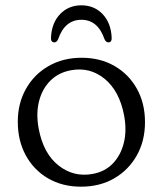

<svg xmlns="http://www.w3.org/2000/svg" viewBox="-20 -692 613 723"><path d="M287.5 -474.5Q357.5 -474.5 411.2 -443.5Q465 -412.5 495.5 -357.8Q526 -303 526 -232Q526 -161.5 495.2 -106.8Q464.5 -52 410.2 -20.5Q356 11 285 11Q215 11 161.2 -20.2Q107.5 -51.5 77.2 -106.8Q47 -162 47 -233.5Q47 -303 77.8 -357.5Q108.5 -412 162.8 -443.2Q217 -474.5 287.5 -474.5ZM328.5 -37Q374.5 -45 404.8 -76.2Q435 -107.5 446.5 -154.8Q458 -202 447 -259Q429.5 -349.5 374.2 -395Q319 -440.5 247.5 -427.5Q200.5 -419 169.5 -388Q138.5 -357 126.8 -310Q115 -263 126 -206Q143.5 -114 200.2 -69Q257 -24 328.5 -37ZM286.5 -617.5Q224 -617.5 199 -544.5Q193.5 -532.5 185 -532.5Q171 -532.5 172 -550.5Q174.5 -605.5 206.2 -638.8Q238 -672 286.5 -672Q335 -672 366.5 -638.8Q398 -605.5 400.5 -550.5Q401.5 -532.5 388 -532.5Q379 -532.5 373.5 -544.5Q348.5 -617.5 286.5 -617.5Z"/></svg>

Font: Fraunces 9pt S100 Light
Style: Regular
Weight: 300
Version: Version 1.000; ttfautohint (v1.8.3)